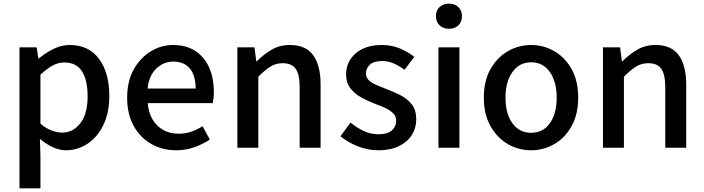

<svg xmlns="http://www.w3.org/2000/svg" viewBox="-20 -811 3867 1054"><path d="M87 223V-551H181L191 -490H193Q229 -520 273 -542Q317 -564 363 -564Q467 -564 523.5 -488Q580 -412 580 -284Q580 -190 546.5 -123Q513 -56 459 -21Q405 14 343 14Q307 14 270.5 -2.5Q234 -19 199 -49L202 45V223ZM321 -83Q381 -83 421 -134.5Q461 -186 461 -282Q461 -368 431 -418Q401 -468 332 -468Q300 -468 268.5 -451Q237 -434 202 -401V-132Q234 -105 265 -94Q296 -83 321 -83Z M947 14Q872 14 811 -20.5Q750 -55 714 -119.5Q678 -184 678 -275Q678 -365 714 -429.5Q750 -494 807.5 -529Q865 -564 929 -564Q1002 -564 1052 -531.5Q1102 -499 1128 -440.5Q1154 -382 1154 -304Q1154 -287 1152 -271.5Q1150 -256 1148 -245H791Q798 -166 844 -121.5Q890 -77 961 -77Q998 -77 1030 -88Q1062 -99 1092 -118L1132 -45Q1095 -20 1047.5 -3Q1000 14 947 14ZM790 -325H1054Q1054 -396 1022.5 -434.5Q991 -473 931 -473Q879 -473 838.5 -435Q798 -397 790 -325Z M1283 0V-551H1377L1387 -474H1389Q1427 -512 1471 -538Q1515 -564 1571 -564Q1659 -564 1699.5 -507.5Q1740 -451 1740 -346V0H1625V-332Q1625 -403 1603 -433.5Q1581 -464 1532 -464Q1494 -464 1464.5 -445.5Q1435 -427 1398 -390V0Z M2056 14Q1999 14 1944 -8Q1889 -30 1849 -63L1904 -138Q1940 -109 1977.5 -91.5Q2015 -74 2059 -74Q2108 -74 2131.5 -95.5Q2155 -117 2155 -148Q2155 -173 2137.5 -190Q2120 -207 2092 -219.5Q2064 -232 2034 -243Q1998 -257 1962.5 -276.5Q1927 -296 1903.5 -326.5Q1880 -357 1880 -403Q1880 -472 1932.5 -518Q1985 -564 2076 -564Q2131 -564 2176.5 -544.5Q2222 -525 2254 -499L2201 -428Q2172 -449 2142 -462.5Q2112 -476 2079 -476Q2033 -476 2011 -456.5Q1989 -437 1989 -408Q1989 -385 2005 -370Q2021 -355 2047.5 -344Q2074 -333 2104 -321Q2142 -307 2179 -288Q2216 -269 2240.5 -238Q2265 -207 2265 -155Q2265 -109 2241 -70.5Q2217 -32 2170.5 -9Q2124 14 2056 14Z M2387 0V-551H2502V0ZM2445 -653Q2413 -653 2393 -672Q2373 -691 2373 -723Q2373 -753 2393 -772Q2413 -791 2445 -791Q2477 -791 2496.5 -772Q2516 -753 2516 -723Q2516 -691 2496.5 -672Q2477 -653 2445 -653Z M2896 14Q2827 14 2768 -20Q2709 -54 2672.5 -119Q2636 -184 2636 -275Q2636 -367 2672.5 -431.5Q2709 -496 2768 -530Q2827 -564 2896 -564Q2964 -564 3023 -530Q3082 -496 3118 -431.5Q3154 -367 3154 -275Q3154 -184 3118 -119Q3082 -54 3023 -20Q2964 14 2896 14ZM2896 -82Q2961 -82 2998.5 -134.5Q3036 -187 3036 -275Q3036 -362 2998.5 -415.5Q2961 -469 2896 -469Q2831 -469 2793 -415.5Q2755 -362 2755 -275Q2755 -187 2793 -134.5Q2831 -82 2896 -82Z M3290 0V-551H3384L3394 -474H3396Q3434 -512 3478 -538Q3522 -564 3578 -564Q3666 -564 3706.5 -507.5Q3747 -451 3747 -346V0H3632V-332Q3632 -403 3610 -433.5Q3588 -464 3539 -464Q3501 -464 3471.5 -445.5Q3442 -427 3405 -390V0Z"/></svg>

Font: Source Han Sans Medium
Style: Regular
Weight: 500
Designer: Ryoko NISHIZUKA Ë•øÂ°öÊ∂ºÂ≠ê (kana, bopomofo & ideographs); Paul D. Hunt (Latin, Greek & Cyrillic); Sandoll Communicatio
Foundry: Adobe
Version: Version 2.004;hotconv 1.0.118;makeotfexe 2.5.65603